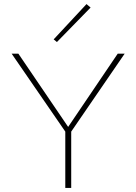

<svg xmlns="http://www.w3.org/2000/svg" viewBox="-20 -921 668 941"><path d="M424 -884 259 -715 243 -728 404 -901ZM591 -658 329 -276V0H300V-276L37 -658H70L314 -299L557 -658Z"/></svg>

Font: EauTestInfant Extralight
Style: Regular
Weight: 250
Designer: Christian Thalmann (Catharsis Fonts)
Version: Version 0.001;PS 000.001;hotconv 1.0.88;makeotf.lib2.5.64775